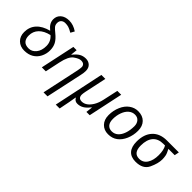

<svg xmlns="http://www.w3.org/2000/svg" viewBox="37 -1661 2797 2797"><g transform="rotate(45 1435.0 -262.5)"><path d="M338.9 -421.9Q232.4 -397.5 175.8 -338.1Q119.1 -278.8 119.1 -192.9Q119.1 -129.9 150.6 -94Q182.1 -58.1 249.5 -58.1Q316.9 -58.1 363.5 -115.2Q410.2 -172.4 410.2 -266.6Q410.2 -360.8 338.9 -421.9ZM204.1 -612.8Q204.1 -680.7 252.7 -722.9Q301.3 -765.1 385.3 -765.1Q469.2 -765.1 551.8 -709L519 -649.9Q466.8 -680.2 437 -689.2Q407.2 -698.2 369.1 -698.2Q331.1 -698.2 306.6 -676.3Q282.2 -654.3 282.2 -614.3Q282.2 -574.2 304.7 -549.1Q327.1 -523.9 368.2 -491.2Q437 -435.5 465.1 -382.8Q493.2 -330.1 493.2 -258.8Q493.2 -187.5 460.9 -124Q428.7 -60.5 369.6 -25.4Q310.5 9.8 226.6 9.8Q142.6 9.8 89.4 -42.5Q36.1 -94.7 36.1 -181.2Q36.1 -286.6 100.8 -358.4Q165.5 -430.2 291 -462.9Q243.7 -501 223.9 -537.1Q204.1 -573.2 204.1 -612.8Z M713.4 -231.9 664.1 0H582L696.3 -535.2H764.2L753.4 -436H758.3Q805.2 -495.6 848.6 -520.3Q892.1 -544.9 946.8 -544.9Q1001.5 -544.9 1037.4 -511Q1073.2 -477.1 1073.2 -416Q1073.2 -377.4 1062 -328.1L939.5 240.2H857.4L981.4 -337.9Q991.2 -388.7 991.2 -414.1Q991.2 -439.5 973.9 -457.8Q956.5 -476.1 915.5 -476.1Q874.5 -476.1 809.8 -429.9Q745.1 -383.8 713.4 -231.9Z M1274.4 -129.9Q1274.4 -58.1 1346.2 -58.1Q1389.6 -58.1 1430.2 -86.9Q1470.2 -115.7 1502.4 -170.4Q1534.7 -225.1 1551.3 -301.8L1602.5 -535.2H1682.1L1568.4 0H1500.5L1512.2 -100.1H1506.3Q1460.9 -41 1417 -15.6Q1373 9.8 1321.8 9.8Q1270.5 9.8 1245.6 -37.1H1241.2Q1229.5 44.9 1189.5 240.2H1109.4L1273.4 -535.2H1355.5L1283.2 -195.8Q1274.4 -150.9 1274.4 -129.9Z M2142.6 -347.2Q2142.1 -403.3 2111.8 -438.5Q2081.5 -473.6 2028.8 -473.1Q1976.1 -473.1 1934.1 -437Q1892.1 -401.4 1868.7 -336.9Q1845.2 -272.5 1845.2 -201.2Q1845.2 -129.9 1876.5 -94.7Q1907.7 -59.6 1961.4 -60.1Q2016.1 -60.1 2056.6 -95.7Q2097.2 -131.8 2119.6 -197.3Q2142.1 -262.7 2142.6 -347.2ZM2027.3 -542Q2120.1 -542 2173.8 -487.3Q2227.5 -432.6 2227.5 -337.9Q2227.5 -244.1 2192.4 -162.6Q2157.2 -81.1 2097.2 -36.6Q2037.6 7.8 1952.6 7.8Q1867.7 7.8 1814.5 -47.4Q1761.2 -102.5 1761.2 -196.8Q1761.2 -291 1796.9 -373Q1832.5 -455.1 1893.1 -498Q1953.6 -542 2027.3 -542Z M2406.2 -213.9Q2406.2 -60.1 2525.4 -60.1Q2605 -60.1 2648.2 -126.7Q2691.4 -193.4 2691.4 -299.8Q2691.4 -406.2 2656.2 -463.9H2621.6Q2516.6 -463.9 2461.4 -399.7Q2406.2 -335.4 2406.2 -213.9ZM2772.5 -293Q2772.5 -208 2721.7 -100.1Q2670.9 7.8 2519.5 7.8Q2422.4 7.8 2372.3 -48.3Q2322.3 -104.5 2322.3 -212.9Q2322.3 -363.8 2401.9 -449.5Q2481.4 -535.2 2624.5 -535.2H2869.6L2855.5 -463.9H2725.6Q2759.3 -401.9 2765.9 -364.7Q2772.5 -327.6 2772.5 -293Z"/></g></svg>

Font: OpenSans-Italic
Style: Italic
Weight: 400
Italic angle: -12°
Foundry: Ascender Corporation
Version: Version 1.10